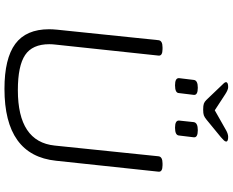

<svg xmlns="http://www.w3.org/2000/svg" viewBox="-111 -925 1042 860"><g transform="rotate(90 410.0 -495.0)"><path d="M378 6Q242 6 176.5 -42.5Q111 -91 111 -194Q111 -202 111.5 -211Q112 -220 113 -230L160 -684Q162 -702 192 -702H200Q231 -702 229 -684L180 -225Q179 -217 178.5 -209.5Q178 -202 178 -195Q178 -119 226.5 -86.5Q275 -54 384 -54Q615 -54 632 -219L680 -684Q682 -702 712 -702H720Q751 -702 749 -684L700 -225Q676 6 378 6ZM552 -758Q519 -758 520 -776L527 -842Q530 -860 563 -860Q597 -860 595 -842L587 -776Q586 -758 552 -758ZM362 -758Q329 -758 330 -776L338 -842Q340 -860 373 -860Q407 -860 405 -842L397 -776Q397 -758 362 -758ZM593 -996Q614 -996 614 -987Q614 -982 608.5 -976.5Q603 -971 594 -963L516 -899Q505 -890 496.5 -887Q488 -884 471 -884Q453 -884 444.5 -887Q436 -890 428 -898L365 -964Q358 -971 353 -976.5Q348 -982 348 -986Q348 -996 370 -996Q382 -996 402 -983L474 -936L557 -983Q578 -996 593 -996Z"/></g></svg>

Font: Asap Expanded Expanded Light
Style: Italic
Weight: 300
Width: 7
Italic angle: -6°
Designer: Pablo Cosgaya
Foundry: Omnibus-Type
Version: Version 3.001; ttfautohint (v1.8.4.7-5d5b)